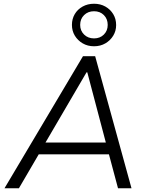

<svg xmlns="http://www.w3.org/2000/svg" viewBox="-20 -1005 804 1025"><path d="M4 0 423 -705H488L682 0H610L556 -202L591 -181H158L199 -202L81 0ZM442 -619 214 -229 192 -244H578L549 -229L446 -619ZM482 -758Q448 -758 421.5 -773.5Q395 -789 379.5 -814.5Q364 -840 364 -872Q364 -904 379 -929.5Q394 -955 421 -970Q448 -985 482 -985Q516 -985 542.5 -970Q569 -955 584.5 -929.5Q600 -904 600 -871Q600 -840 584.5 -814.5Q569 -789 542.5 -773.5Q516 -758 482 -758ZM482 -800Q514 -800 534.5 -820.5Q555 -841 555 -872Q555 -904 534.5 -924.5Q514 -945 482 -945Q450 -945 429 -924.5Q408 -904 408 -872Q408 -841 429 -820.5Q450 -800 482 -800Z"/></svg>

Font: Nunito Sans 7pt Light
Style: Italic
Weight: 300
Italic angle: -9°
Designer: Vernon Adams
Foundry: Vernon Adams
Version: Version 3.101;gftools[0.9.27]